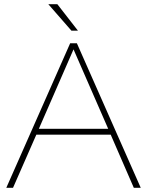

<svg xmlns="http://www.w3.org/2000/svg" viewBox="-20 -894 700 914"><path d="M330 -659 165 -281H495ZM42 0H10L314 -688H346L650 0H617L507 -253H153ZM253 -874 351 -748H320L210 -874Z"/></svg>

Font: Roundo ExtraLight
Style: Regular
Weight: 250
Designer: Namrata Goyal (Gurmukhi), Shiva Nallaperumal (Latin)
Foundry: Indian Type Foundry
Version: Version 1.000;PS 1.0;hotconv 1.0.88;makeotf.lib2.5.647800